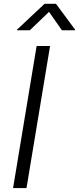

<svg xmlns="http://www.w3.org/2000/svg" viewBox="-20 -963 404 983"><path d="M236.3 -727.5 115.7 0H46.9L167.5 -727.5ZM132.8 -808.1H66.9L67.4 -811.5L208 -943.4H266.6L364.3 -811.5L363.8 -808.1H296.9L231 -902.3Z"/></svg>

Font: Inter 18pt Light
Style: Italic
Weight: 300
Italic angle: -9.3988°
Designer: Rasmus Andersson
Foundry: rsms
Version: Version 4.001;git-66647c0bb